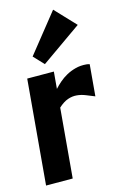

<svg xmlns="http://www.w3.org/2000/svg" viewBox="-97 -927 599 984"><g transform="rotate(-10 203.0 -434.5)"><path d="M60.5 -550.8 201.2 -562.5V-472.2Q213.4 -488.3 230 -505.6Q246.6 -522.9 267.8 -537.1Q289.1 -551.3 314.9 -560.5Q340.8 -569.8 371.6 -569.8Q374 -569.8 377 -569.6Q379.9 -569.3 382.3 -568.8Q385.3 -568.4 388.7 -567.9V-400.4Q365.7 -407.2 342.3 -414.6Q318.8 -421.9 294.9 -421.9Q271.5 -421.9 248.5 -411.6Q225.6 -401.4 201.2 -375V-5.9L60.5 5.9ZM107.4 -657.2 252.4 -875.5 363.3 -776.9 162.6 -607.9Z"/></g></svg>

Font: Francois One
Style: Regular
Weight: 400
Designer: Vernon Adams
Foundry: vernon adams
Version: Version 1.000